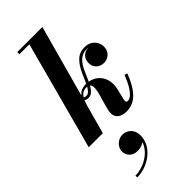

<svg xmlns="http://www.w3.org/2000/svg" viewBox="-339 -809 1222 1222"><g transform="rotate(-45 272.0 -198.0)"><path d="M8.7 0 204.7 -730.5H115.2V-750H341.3L135.3 0ZM339.5 10Q304.5 10 282.4 -6.5Q260.3 -23 260.3 -55.7Q260.3 -65.3 262.5 -76.6Q264.8 -88 267.8 -97.5L281.5 -147Q288 -167.8 294.4 -190.9Q300.8 -214 302.5 -234.4Q304.3 -254.8 296.6 -267.5Q289 -280.3 266.8 -280.3Q241.8 -280.3 226.5 -266.5Q211.3 -252.8 202.4 -232Q193.5 -211.3 187.3 -190H175.8Q186.5 -233 201.8 -256.4Q217 -279.7 236.5 -288.6Q256 -297.5 279 -297.5Q308 -297.5 333.6 -286.4Q359.3 -275.2 377.1 -253.6Q395 -232 401.5 -200.6Q408 -169.2 398.5 -128.5L380.8 -56.3Q380.3 -53.3 379.9 -50Q379.5 -46.8 379.5 -45.3Q379.5 -32.5 394 -32.5Q407.3 -32.5 423 -44.5Q438.8 -56.5 457.1 -85.4Q475.5 -114.3 495.8 -164.8L514.8 -158Q481.8 -72.7 440.3 -31.4Q398.8 10 339.5 10ZM230.3 -222.7Q220.3 -222.7 211.6 -225.7Q203 -228.7 196.8 -233.7L204 -252.7Q208.8 -247 215.1 -244.4Q221.5 -241.7 230.3 -241.7Q246.8 -241.7 260 -258.6Q273.3 -275.5 285.5 -302.5Q297.8 -329.5 310.8 -359.5Q333 -410.5 363 -440Q393 -469.5 440.8 -469.5Q467.8 -469.5 487.8 -457.9Q507.8 -446.2 519 -427Q530.3 -407.7 530.3 -385Q530.3 -351.7 509 -331.1Q487.8 -310.5 457.5 -310.5Q426.8 -310.5 406.8 -329.5Q386.7 -348.5 386.7 -381.5Q386.7 -410.5 406.1 -430.1Q425.5 -449.8 454 -449.8Q469.8 -449.8 487.1 -441.9Q504.5 -434 516.9 -419.5Q529.3 -405 529.3 -385H510Q510 -402.5 501.6 -417.6Q493.3 -432.7 477.5 -442Q461.8 -451.2 439.8 -451.2Q402.8 -451.2 376.6 -427Q350.5 -402.7 330.8 -355.7Q317 -323.5 302.8 -292.9Q288.5 -262.2 271.1 -242.5Q253.8 -222.7 230.3 -222.7ZM91.2 354.3V337.8Q123.7 337.8 157.1 326.1Q190.5 314.5 218.5 293Q246.5 271.5 263.1 241.8Q279.8 212 278.5 175.8H294.3Q294.3 196 281.9 209.8Q269.5 223.5 251.1 230.4Q232.8 237.3 215 237.3Q178.8 237.3 158.9 217.3Q139 197.3 139 168.3Q139 149.3 149.6 132.5Q160.2 115.8 178 105.2Q195.8 94.7 216.8 94.7Q249.3 94.7 272.3 117.3Q295.3 139.8 295.3 180.3Q295.3 218.5 277.5 250.3Q259.8 282 230 305.4Q200.3 328.8 164.1 341.5Q128 354.3 91.2 354.3Z"/></g></svg>

Font: Bodoni Moda
Style: Italic
Weight: 400
Italic angle: -13°
Designer: Owen Earl
Foundry: indestructible type
Version: Version 2.005